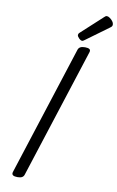

<svg xmlns="http://www.w3.org/2000/svg" viewBox="-130 -1335 864 1415"><g transform="rotate(10 302.0 -627.5)"><path d="M107 14Q84 14 73.5 7Q63 0 67 -16L380 -988Q385 -1002 397.5 -1008.5Q410 -1015 432 -1015Q455 -1015 465 -1008Q475 -1001 470 -985L157 -14Q153 0 141 7Q129 14 107 14ZM402 -1058Q391 -1058 377.5 -1071.5Q364 -1085 364 -1095Q364 -1099 365.5 -1103Q367 -1107 373 -1113L531 -1258Q536 -1263 540.5 -1266Q545 -1269 551 -1269Q561 -1269 573.5 -1260Q586 -1251 595 -1239Q604 -1227 604 -1216Q604 -1209 602 -1204Q600 -1199 589 -1191L421 -1068Q415 -1064 410.5 -1061Q406 -1058 402 -1058Z"/></g></svg>

Font: Playwrite BE VLG
Style: Regular
Weight: 400
Designer: Veronika Burian, José Scaglione
Foundry: TypeTogether
Version: Version 1.002